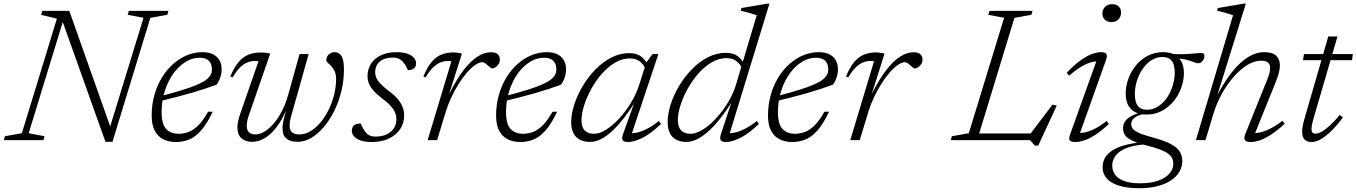

<svg xmlns="http://www.w3.org/2000/svg" viewBox="-43 -740 7164 1014"><path d="M547 -50 531 -46.5 715 -646 631.5 -662 637.5 -682.5H846.5L840.5 -662L751 -645.5L551 9H514L281 -644.5L295 -645L108.5 -36.5L192 -20.5L186 0H-23L-17 -20.5L72.5 -36.5L257.5 -641.5L174 -661.5L180.5 -682.5H323Z M1011 -435Q979.5 -435 950 -420.2Q920.5 -405.5 895.2 -379Q870 -352.5 851 -316.5Q832 -280.5 821.2 -237.5Q810.5 -194.5 810.5 -147.5Q810.5 -84.5 834.5 -59Q858.5 -33.5 900 -33.5Q927.5 -33.5 953.2 -43.2Q979 -53 1004.5 -78.2Q1030 -103.5 1056 -150H1080.5Q1050 -86 1019.2 -51.2Q988.5 -16.5 955.8 -3.2Q923 10 885.5 10Q848 10 819.2 -4.5Q790.5 -19 774.2 -49.8Q758 -80.5 758 -129Q758 -187 772.5 -238.2Q787 -289.5 812.5 -331Q838 -372.5 872 -402.5Q906 -432.5 945 -448.5Q984 -464.5 1025 -464.5Q1060.5 -464.5 1083 -452.8Q1105.5 -441 1116.5 -420.8Q1127.5 -400.5 1127.5 -375Q1127.5 -354 1120.8 -332.5Q1114 -311 1101 -293Q1070 -281.5 1036 -270.2Q1002 -259 965.2 -248.5Q928.5 -238 889.2 -227.8Q850 -217.5 808 -207.5L809.5 -233.5Q873.5 -250 918.2 -264Q963 -278 992 -290Q1021 -302 1037.8 -313Q1054.5 -324 1063 -335Q1071.5 -346 1075 -358Q1078 -379.5 1073 -396.8Q1068 -414 1053.2 -424.5Q1038.5 -435 1011 -435Z M1539 -454.5H1587L1495 -127.5Q1490.5 -112.5 1488.5 -99.8Q1486.5 -87 1486.5 -77Q1486.5 -52 1499.5 -41Q1512.5 -30 1537.5 -30Q1569 -30 1597.5 -47.5Q1626 -65 1650.5 -94.5Q1675 -124 1693.5 -162Q1712 -200 1722 -241.2Q1732 -282.5 1732 -323Q1732 -347.5 1724.2 -364Q1716.5 -380.5 1706.2 -391Q1696 -401.5 1688.2 -408.5Q1680.5 -415.5 1680.5 -421.5Q1680.5 -441.5 1693.8 -453Q1707 -464.5 1724.5 -464.5Q1740.5 -464.5 1751.2 -455.2Q1762 -446 1767.8 -426.2Q1773.5 -406.5 1773.5 -374.5Q1773.5 -315 1759.8 -258.5Q1746 -202 1721.8 -153.5Q1697.5 -105 1666.5 -68.5Q1635.5 -32 1600.2 -11.5Q1565 9 1529.5 9Q1490.5 9 1469.8 -8Q1449 -25 1449 -63Q1449 -75.5 1451.5 -90.2Q1454 -105 1458.5 -122.5L1476 -183H1479Q1458.5 -130.5 1434.8 -93.5Q1411 -56.5 1386.2 -34Q1361.5 -11.5 1336.8 -1.2Q1312 9 1288.5 9Q1253.5 9 1232.2 -9.8Q1211 -28.5 1211 -67Q1211 -96.5 1224.5 -135.5L1322 -416.5Q1318.5 -417 1314 -417.5Q1309.5 -418 1303.5 -418Q1280.5 -418 1260 -408.8Q1239.5 -399.5 1221.2 -380.2Q1203 -361 1185.5 -331.5L1173.5 -336Q1189 -374 1206.8 -398.8Q1224.5 -423.5 1244.5 -437.5Q1264.5 -451.5 1287 -457.2Q1309.5 -463 1335 -463Q1343.5 -463 1352.2 -462.2Q1361 -461.5 1369.5 -460.2Q1378 -459 1384 -457L1270 -127.5Q1265 -112 1262.5 -99.2Q1260 -86.5 1260 -76Q1260 -53 1271.8 -41.5Q1283.5 -30 1305.5 -30Q1336.5 -30 1369.8 -55.8Q1403 -81.5 1432.2 -128.8Q1461.5 -176 1479.5 -241Z M1861.5 -88Q1866.5 -78.5 1871.8 -67.5Q1877 -56.5 1887 -43Q1897 -30 1909.8 -24.2Q1922.5 -18.5 1940 -18.5Q1973 -18.5 1998 -30Q2023 -41.5 2036.8 -61.8Q2050.5 -82 2050.5 -109.5Q2050.5 -127 2044.2 -143.5Q2038 -160 2022 -178.5Q2006 -197 1975.5 -220Q1945.5 -243 1928.5 -262.5Q1911.5 -282 1904.8 -300.2Q1898 -318.5 1898 -337Q1898 -375.5 1916.8 -404Q1935.5 -432.5 1969.8 -448.5Q2004 -464.5 2051 -464.5Q2086 -464.5 2109 -456.2Q2132 -448 2143.2 -434.5Q2154.5 -421 2154.5 -405Q2154.5 -394.5 2149.8 -386.2Q2145 -378 2135.5 -373.8Q2126 -369.5 2111.5 -369.5Q2107.5 -377.5 2102.5 -388Q2097.5 -398.5 2087.5 -410.5Q2077.5 -423 2064 -429.5Q2050.5 -436 2032 -436Q1987.5 -436 1963 -415.2Q1938.5 -394.5 1938.5 -358Q1938.5 -343 1944.8 -328.5Q1951 -314 1967.2 -297Q1983.5 -280 2013.5 -257Q2044 -234.5 2060.8 -213.2Q2077.5 -192 2084.5 -171.2Q2091.5 -150.5 2091.5 -129.5Q2091.5 -89.5 2070.2 -58Q2049 -26.5 2010.8 -8.2Q1972.5 10 1921 10Q1883.5 10 1860.2 1.5Q1837 -7 1826 -20.8Q1815 -34.5 1815 -49.5Q1815 -61.5 1820 -70Q1825 -78.5 1835.2 -83.2Q1845.5 -88 1861.5 -88Z M2341 -416.5Q2338 -417 2333.5 -417.5Q2329 -418 2323 -418Q2300 -418 2279.5 -408.8Q2259 -399.5 2240.5 -380.2Q2222 -361 2205 -331.5L2193 -336Q2213.5 -386.5 2237.5 -414Q2261.5 -441.5 2289.5 -452.2Q2317.5 -463 2349.5 -463Q2358 -463 2366.5 -462.2Q2375 -461.5 2383 -460.2Q2391 -459 2396.5 -457L2329.5 -245.5H2330Q2367.5 -320 2404.5 -368.5Q2441.5 -417 2478 -440.5Q2514.5 -464 2549.5 -464Q2575 -464 2586 -453.2Q2597 -442.5 2597 -425.5Q2597 -411.5 2590 -401Q2583 -390.5 2573.5 -384.5Q2564 -378.5 2556 -378.5Q2553 -378.5 2547 -383Q2541 -387.5 2533.5 -394Q2526.5 -401 2518.8 -406.2Q2511 -411.5 2504.5 -411.5Q2488 -411.5 2467.2 -397.2Q2446.5 -383 2424.2 -357.8Q2402 -332.5 2381 -299.5Q2360 -266.5 2342.2 -229.2Q2324.5 -192 2312.5 -154L2265.5 0H2215.5Z M2830 -435Q2798.5 -435 2769 -420.2Q2739.5 -405.5 2714.2 -379Q2689 -352.5 2670 -316.5Q2651 -280.5 2640.2 -237.5Q2629.5 -194.5 2629.5 -147.5Q2629.5 -84.5 2653.5 -59Q2677.5 -33.5 2719 -33.5Q2746.5 -33.5 2772.2 -43.2Q2798 -53 2823.5 -78.2Q2849 -103.5 2875 -150H2899.5Q2869 -86 2838.2 -51.2Q2807.5 -16.5 2774.8 -3.2Q2742 10 2704.5 10Q2667 10 2638.2 -4.5Q2609.5 -19 2593.2 -49.8Q2577 -80.5 2577 -129Q2577 -187 2591.5 -238.2Q2606 -289.5 2631.5 -331Q2657 -372.5 2691 -402.5Q2725 -432.5 2764 -448.5Q2803 -464.5 2844 -464.5Q2879.5 -464.5 2902 -452.8Q2924.5 -441 2935.5 -420.8Q2946.5 -400.5 2946.5 -375Q2946.5 -354 2939.8 -332.5Q2933 -311 2920 -293Q2889 -281.5 2855 -270.2Q2821 -259 2784.2 -248.5Q2747.5 -238 2708.2 -227.8Q2669 -217.5 2627 -207.5L2628.5 -233.5Q2692.5 -250 2737.2 -264Q2782 -278 2811 -290Q2840 -302 2856.8 -313Q2873.5 -324 2882 -335Q2890.5 -346 2894 -358Q2897 -379.5 2892 -396.8Q2887 -414 2872.2 -424.5Q2857.5 -435 2830 -435Z M3247.5 -32 3309 -203.5H3312.5Q3278 -149 3246 -109Q3214 -69 3184 -42.5Q3154 -16 3126.2 -3.2Q3098.5 9.5 3073.5 9.5Q3040.5 9.5 3018.2 -2.8Q2996 -15 2984.8 -38.2Q2973.5 -61.5 2973.5 -94.5Q2973.5 -137.5 2989.5 -187Q3005.5 -236.5 3034 -284.8Q3062.5 -333 3101 -372.5Q3139.5 -412 3185 -435.8Q3230.5 -459.5 3280 -459.5Q3320.5 -459.5 3344.2 -440.5Q3368 -421.5 3383 -389.5L3369 -371Q3356.5 -400 3335.8 -415.8Q3315 -431.5 3283.5 -431.5Q3242.5 -431.5 3204.8 -409Q3167 -386.5 3134.8 -349.5Q3102.5 -312.5 3078.8 -268.8Q3055 -225 3041.5 -182Q3028 -139 3028 -105Q3028 -69 3044.5 -51.2Q3061 -33.5 3094.5 -33.5Q3124 -33.5 3159 -55.8Q3194 -78 3228.2 -115.2Q3262.5 -152.5 3290.5 -199.5Q3318.5 -246.5 3334 -295.5L3370 -410L3403 -454.5H3434L3289 -20L3277 -37Q3295 -35 3318.2 -39.2Q3341.5 -43.5 3371 -58Q3400.5 -72.5 3437 -101L3448 -85Q3389 -30 3346.2 -10Q3303.5 10 3275.5 10Q3251.5 10 3245.5 0Q3239.5 -10 3247.5 -32Z M3879 -372Q3867 -401.5 3846.2 -417.2Q3825.5 -433 3793.5 -433Q3752.5 -433 3714.5 -410.2Q3676.5 -387.5 3644.2 -350.5Q3612 -313.5 3588 -269.8Q3564 -226 3550.5 -183.2Q3537 -140.5 3537 -106Q3537 -70 3553.5 -51.8Q3570 -33.5 3603.5 -33.5Q3628 -33.5 3656.2 -48.5Q3684.5 -63.5 3712.8 -89.2Q3741 -115 3766.8 -148.2Q3792.5 -181.5 3812.5 -218.2Q3832.5 -255 3843.5 -291.5L3953.5 -659.5Q3944.5 -663 3930 -667.2Q3915.5 -671.5 3899.5 -675.8Q3883.5 -680 3869 -683.5L3872.5 -697.5L4008 -720.5H4020.5L3806 -20L3794 -37Q3812 -35 3835.2 -39.2Q3858.5 -43.5 3888 -58Q3917.5 -72.5 3954 -101L3965 -85Q3906 -30 3863.2 -10Q3820.5 10 3792.5 10Q3768.5 10 3763 0Q3757.5 -10 3764.5 -32L3822.5 -207H3825.5Q3791 -152 3758.2 -111.2Q3725.5 -70.5 3695 -43.8Q3664.5 -17 3636.2 -3.8Q3608 9.5 3582.5 9.5Q3549.5 9.5 3527.2 -2.8Q3505 -15 3494 -38.5Q3483 -62 3483 -94.5Q3483 -138 3498.8 -187.8Q3514.5 -237.5 3543.2 -285.8Q3572 -334 3610.5 -373.8Q3649 -413.5 3694.8 -437.2Q3740.5 -461 3790.5 -461Q3831 -461 3854.8 -442Q3878.5 -423 3893 -390.5Z M4266 -435Q4234.5 -435 4205 -420.2Q4175.5 -405.5 4150.2 -379Q4125 -352.5 4106 -316.5Q4087 -280.5 4076.2 -237.5Q4065.5 -194.5 4065.5 -147.5Q4065.5 -84.5 4089.5 -59Q4113.5 -33.5 4155 -33.5Q4182.5 -33.5 4208.2 -43.2Q4234 -53 4259.5 -78.2Q4285 -103.5 4311 -150H4335.5Q4305 -86 4274.2 -51.2Q4243.5 -16.5 4210.8 -3.2Q4178 10 4140.5 10Q4103 10 4074.2 -4.5Q4045.5 -19 4029.2 -49.8Q4013 -80.5 4013 -129Q4013 -187 4027.5 -238.2Q4042 -289.5 4067.5 -331Q4093 -372.5 4127 -402.5Q4161 -432.5 4200 -448.5Q4239 -464.5 4280 -464.5Q4315.5 -464.5 4338 -452.8Q4360.5 -441 4371.5 -420.8Q4382.5 -400.5 4382.5 -375Q4382.5 -354 4375.8 -332.5Q4369 -311 4356 -293Q4325 -281.5 4291 -270.2Q4257 -259 4220.2 -248.5Q4183.5 -238 4144.2 -227.8Q4105 -217.5 4063 -207.5L4064.5 -233.5Q4128.5 -250 4173.2 -264Q4218 -278 4247 -290Q4276 -302 4292.8 -313Q4309.5 -324 4318 -335Q4326.5 -346 4330 -358Q4333 -379.5 4328 -396.8Q4323 -414 4308.2 -424.5Q4293.5 -435 4266 -435Z M4573 -416.5Q4570 -417 4565.5 -417.5Q4561 -418 4555 -418Q4532 -418 4511.5 -408.8Q4491 -399.5 4472.5 -380.2Q4454 -361 4437 -331.5L4425 -336Q4445.5 -386.5 4469.5 -414Q4493.5 -441.5 4521.5 -452.2Q4549.5 -463 4581.5 -463Q4590 -463 4598.5 -462.2Q4607 -461.5 4615 -460.2Q4623 -459 4628.5 -457L4561.5 -245.5H4562Q4599.5 -320 4636.5 -368.5Q4673.5 -417 4710 -440.5Q4746.5 -464 4781.5 -464Q4807 -464 4818 -453.2Q4829 -442.5 4829 -425.5Q4829 -411.5 4822 -401Q4815 -390.5 4805.5 -384.5Q4796 -378.5 4788 -378.5Q4785 -378.5 4779 -383Q4773 -387.5 4765.5 -394Q4758.5 -401 4750.8 -406.2Q4743 -411.5 4736.5 -411.5Q4720 -411.5 4699.2 -397.2Q4678.5 -383 4656.2 -357.8Q4634 -332.5 4613 -299.5Q4592 -266.5 4574.2 -229.2Q4556.5 -192 4544.5 -154L4497.5 0H4447.5Z M5314.5 -645.5 5117.5 0H4978L4984 -20.5L5073.5 -36.5L5260 -646L5176.5 -662L5183 -682.5H5410L5404 -662ZM5389.5 -21 5515.5 -187.5 5538 -182.5 5440 29H5422.5L5396.5 0H5078.5L5090 -35H5429.5Z M5609 -31.5 5752.5 -431.5 5766 -417Q5747.5 -418 5723.8 -412.2Q5700 -406.5 5670.2 -389.5Q5640.5 -372.5 5603 -340L5590.5 -355.5Q5632 -399 5665.8 -422.8Q5699.5 -446.5 5726 -455.5Q5752.5 -464.5 5771 -464.5Q5794 -464.5 5800 -455Q5806 -445.5 5798 -423L5654.5 -20L5642 -37.5Q5660 -36 5683.2 -40.2Q5706.5 -44.5 5735.8 -58.5Q5765 -72.5 5801.5 -101L5813 -85Q5773.5 -48 5740.8 -27.2Q5708 -6.5 5682.2 1.8Q5656.5 10 5637.5 10Q5612.5 10 5606.5 0.8Q5600.5 -8.5 5609 -31.5ZM5779 -668Q5779 -682.5 5785.5 -693.8Q5792 -705 5803.5 -711.5Q5815 -718 5831 -718Q5853 -718 5865.2 -705.8Q5877.5 -693.5 5877.5 -674Q5877.5 -659.5 5871.2 -648Q5865 -636.5 5853.5 -630Q5842 -623.5 5826 -623.5Q5804.5 -623.5 5791.8 -636Q5779 -648.5 5779 -668Z M6287 -406Q6279 -406 6271.2 -408.5Q6263.5 -411 6253.5 -414.8Q6243.5 -418.5 6229.5 -422.5Q6215.5 -426.5 6195.5 -429.5Q6175.5 -432.5 6147 -433.5L6128 -456.5Q6172.5 -452.5 6205.5 -453.8Q6238.5 -455 6262.2 -457.5Q6286 -460 6302.5 -460Q6310 -460 6314 -456Q6318 -452 6318 -444.5Q6318 -437 6315.2 -430.2Q6312.5 -423.5 6308 -418Q6303.5 -412.5 6298 -409.2Q6292.5 -406 6287 -406ZM6015 -160.5Q6039.5 -160.5 6061.5 -171.5Q6083.5 -182.5 6101.8 -201.5Q6120 -220.5 6133 -245.5Q6146 -270.5 6153.5 -299Q6161 -327.5 6161 -357Q6161 -399.5 6145 -419.2Q6129 -439 6096.5 -439Q6072 -439 6049.8 -428.2Q6027.5 -417.5 6009.5 -398.2Q5991.5 -379 5978.2 -354Q5965 -329 5957.8 -300.5Q5950.5 -272 5950.5 -243Q5950.5 -200.5 5966.2 -180.5Q5982 -160.5 6015 -160.5ZM6099 -464.5Q6137 -464.5 6161.2 -450.8Q6185.5 -437 6197.5 -412.5Q6209.5 -388 6209.5 -355.5Q6209.5 -315 6195.2 -275.8Q6181 -236.5 6154.8 -204.8Q6128.5 -173 6092.2 -154Q6056 -135 6012.5 -135Q5975 -135 5950.2 -148.8Q5925.5 -162.5 5913.8 -187.2Q5902 -212 5902 -244.5Q5902 -285 5916.2 -324.2Q5930.5 -363.5 5956.8 -395.2Q5983 -427 6019 -445.8Q6055 -464.5 6099 -464.5ZM5975 254Q5927.5 254 5891 246.5Q5854.5 239 5830 224.8Q5805.5 210.5 5792.8 189.8Q5780 169 5780 142.5Q5780 110 5799.2 83.8Q5818.5 57.5 5860.5 39.2Q5902.5 21 5972.5 12.5L6001 7.5L6021.5 22Q5971.5 23.5 5935.5 32.8Q5899.5 42 5876.5 57.2Q5853.5 72.5 5842.2 92.2Q5831 112 5831 135Q5831 163 5847 184Q5863 205 5895.5 216.5Q5928 228 5978.5 228Q6036.5 228 6075.5 213.5Q6114.5 199 6134 175.5Q6153.5 152 6153.5 125.5Q6153.5 108.5 6147 95Q6140.5 81.5 6124.5 70.2Q6108.5 59 6080.5 48.5Q6052.5 38 6010 27.5Q5958.5 14.5 5932 0.5Q5905.5 -13.5 5896.8 -28.8Q5888 -44 5888 -61Q5888 -83 5899.5 -99.8Q5911 -116.5 5935.5 -129Q5960 -141.5 5997 -149L6006 -139.5Q5964 -132 5947.5 -117.2Q5931 -102.5 5931 -84.5Q5931 -74 5936 -65Q5941 -56 5954 -47.5Q5967 -39 5990 -30.8Q6013 -22.5 6049 -13Q6107.5 3 6140.8 21Q6174 39 6187.5 60.8Q6201 82.5 6201 110Q6201 140.5 6185.8 166.8Q6170.5 193 6141.5 212.5Q6112.5 232 6070.5 243Q6028.5 254 5975 254Z M6365 -138 6323.5 0H6273L6469 -659.5Q6460 -663 6445.8 -667.2Q6431.5 -671.5 6415.5 -675.8Q6399.5 -680 6385 -683.5L6388.5 -697.5L6524 -720.5H6536.5L6384 -230.5L6382.5 -231Q6414.5 -292.5 6446.5 -336.8Q6478.5 -381 6510 -409.2Q6541.5 -437.5 6572.5 -451Q6603.5 -464.5 6633.5 -464.5Q6678 -464.5 6697.2 -445.5Q6716.5 -426.5 6716.5 -394.5Q6716.5 -377 6711 -355.2Q6705.5 -333.5 6694.5 -307L6579 -20.5L6571 -37.5Q6589.5 -36 6612.2 -40.8Q6635 -45.5 6664.2 -60Q6693.5 -74.5 6730 -102L6742 -86.5Q6701.5 -49.5 6668.5 -28.2Q6635.5 -7 6609.2 1.5Q6583 10 6563 10Q6537.5 10 6531.2 -0.5Q6525 -11 6535.5 -36.5L6649.5 -319.5Q6657.5 -339 6661.2 -354Q6665 -369 6665 -380Q6665 -400 6653 -409.8Q6641 -419.5 6616 -419.5Q6582 -419.5 6545.5 -397.5Q6509 -375.5 6474.2 -336.5Q6439.5 -297.5 6411 -246.5Q6382.5 -195.5 6365 -138Z M6838.5 -422 6843.5 -454.5H7101.5L7097.5 -422ZM6895.5 -119Q6891.5 -105.5 6888.8 -94Q6886 -82.5 6884.8 -74Q6883.5 -65.5 6883.5 -59Q6883.5 -45 6889 -39.5Q6894.5 -34 6904.5 -34Q6918.5 -34 6938 -45Q6957.5 -56 6981.5 -78Q7005.5 -100 7032.5 -133L7049 -119.5Q7024.5 -86 7001.5 -61.8Q6978.5 -37.5 6958 -21.8Q6937.5 -6 6919 2Q6900.5 10 6883.5 10Q6861 10 6847.5 -2.5Q6834 -15 6834 -45Q6834 -58 6837.2 -75.8Q6840.5 -93.5 6847.5 -117.5L6972 -547.5H7020.5Z"/></svg>

Font: Newsreader Light
Style: Italic
Weight: 300
Italic angle: -17°
Designer: Hugues Gentile
Foundry: Production Type
Version: Version 1.003